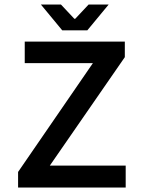

<svg xmlns="http://www.w3.org/2000/svg" viewBox="-20 -840 640 860"><path d="M377 -819.8H466.8L371.1 -704.1H258.8L163.1 -819.8H252.9L313 -755.9H316.9ZM61 0V-69.8L396 -557.1H90.8V-653.8H539.1V-584L203.1 -98.1H543V0Z"/></svg>

Font: SourceCodePro-Semibold
Style: Regular
Weight: 600
Monospace: yes
Designer: Paul D. Hunt
Foundry: Adobe Systems Incorporated
Version: Version 1.009;PS 1.000;hotconv 1.0.70;makeotf.lib2.5.5900